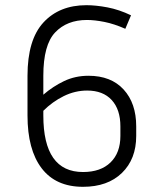

<svg xmlns="http://www.w3.org/2000/svg" viewBox="-20 -710 601 740"><path d="M505 -186Q505 -97 450 -43.5Q395 10 300 10Q195 10 140.5 -61.5Q86 -133 86 -265V-418Q86 -557 147.5 -623.5Q209 -690 313 -690Q350 -690 394.5 -681.5Q439 -673 485 -651L463 -599Q420 -618 382.5 -625.5Q345 -633 315 -633Q238 -633 192.5 -585Q147 -537 147 -418V-345Q184 -377 227 -397.5Q270 -418 321 -418Q408 -418 456.5 -365Q505 -312 505 -223ZM147 -265Q147 -47 300 -47Q368 -47 406 -84Q444 -121 444 -186V-223Q444 -288 410.5 -324.5Q377 -361 316 -361Q269 -361 225.5 -339.5Q182 -318 147 -283Z"/></svg>

Font: Inria Sans Light
Style: Regular
Weight: 300
Designer: Black Foundry Team
Foundry: Black Foundry
Version: Version 1.2; ttfautohint (v1.8.3)